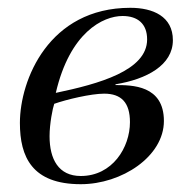

<svg xmlns="http://www.w3.org/2000/svg" viewBox="-20 -461 482 492"><path d="M313 -148C313 -83 268 -10 187 -10C130 -10 107 -53 107 -112C107 -144 115 -184 119 -195C150 -206 213 -221 247 -221C291 -221 313 -198 313 -148ZM357 -360C357 -280 233 -246 123 -223C159 -378 244 -420 294 -420C333 -420 357 -400 357 -360ZM276 -245C356 -258 423 -294 423 -358C423 -419 372 -441 314 -441C105 -441 31 -256 31 -146C31 -59 62 11 187 11C292 11 400 -60 400 -151C400 -243 318 -243 276 -243Z"/></svg>

Font: XITS
Style: Italic
Weight: 400
Italic angle: -16.33°
Designer: MicroPress Inc., with final additions and corrections provided by Coen Hoffman, Elsevier (retired)
Version: Version 1.302